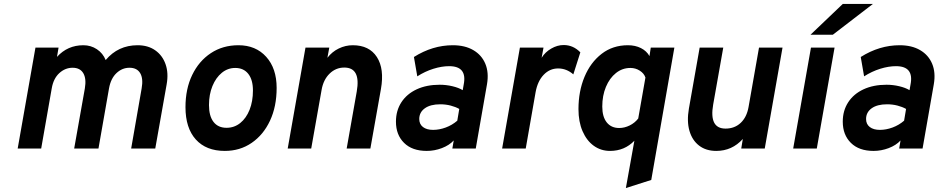

<svg xmlns="http://www.w3.org/2000/svg" viewBox="-20 -752 4751 972"><path d="M69.5 0 159.5 -511H276.5L268.5 -464Q322 -523 402 -523Q440 -523 470.5 -502.8Q501 -482.5 515 -448Q578 -523 676.5 -523Q729.5 -523 766 -497.2Q802.5 -471.5 818.2 -426.8Q834 -382 823.5 -324L766 0H644L697 -304Q706 -354 689.8 -381.5Q673.5 -409 635.5 -409Q598.5 -409 569.8 -382Q541 -355 532 -305L478.5 0H355.5L409.5 -304Q418 -353.5 401.8 -381.2Q385.5 -409 347.5 -409Q310 -409 280.2 -381.8Q250.5 -354.5 242 -305L188.5 0Z M1118 12Q1023.5 12 971.2 -46Q919 -104 919 -209.5Q919 -302 953 -372.5Q987 -443 1047.5 -483Q1108 -523 1187 -523Q1275 -523 1327.8 -464.2Q1380.5 -405.5 1380.5 -307Q1380.5 -213 1347 -141.2Q1313.5 -69.5 1254.2 -28.8Q1195 12 1118 12ZM1127 -105Q1166 -105 1196.2 -129.2Q1226.5 -153.5 1243.5 -196.2Q1260.5 -239 1260.5 -294Q1260.5 -348 1237 -378Q1213.5 -408 1171 -408Q1133 -408 1103 -383.5Q1073 -359 1055.5 -316.5Q1038 -274 1038 -220Q1038 -164.5 1061 -134.8Q1084 -105 1127 -105Z M1436.5 0 1526.5 -511H1647L1637.5 -459.5Q1661 -490 1695 -506.5Q1729 -523 1766 -523Q1849.5 -523 1888 -463.2Q1926.5 -403.5 1908.5 -301.5L1855 0H1735L1786 -288.5Q1807.5 -410 1723 -410Q1680 -410 1648.5 -379.2Q1617 -348.5 1608 -296.5L1555.5 0Z M2140.5 12Q2066.5 12 2025.5 -28.8Q1984.5 -69.5 1984.5 -136Q1984.5 -192 2012 -234.2Q2039.5 -276.5 2089.5 -299.8Q2139.5 -323 2206 -323Q2238.5 -323 2270.2 -315.5Q2302 -308 2322.5 -295.5L2327.5 -324Q2346 -417 2254 -417Q2216.5 -417 2174 -403.8Q2131.5 -390.5 2092.5 -365.5L2075.5 -463.5Q2170 -523 2272.5 -523Q2334 -523 2376.2 -498.2Q2418.5 -473.5 2437 -429.2Q2455.5 -385 2445.5 -326L2388.5 0H2270L2277 -41Q2254.5 -16.5 2217 -2.2Q2179.5 12 2140.5 12ZM2172.5 -94.5Q2204 -94.5 2236.5 -106.5Q2269 -118.5 2295 -141L2305 -200.5Q2286.5 -211 2261.5 -217.5Q2236.5 -224 2208.5 -224Q2159 -224 2130.8 -203.8Q2102.5 -183.5 2102.5 -149.5Q2102.5 -123.5 2121.2 -109Q2140 -94.5 2172.5 -94.5Z M2522 0 2612 -511H2731.5L2722 -459.5Q2740 -488.5 2770.8 -506.2Q2801.5 -524 2833.5 -524Q2882 -524 2918 -487L2882.5 -375.5Q2848 -405.5 2805.5 -405.5Q2763 -405.5 2732.2 -373.2Q2701.5 -341 2691.5 -285.5L2641.5 0Z M3148.5 200 3191.5 -39.5Q3141.5 12 3068.5 12Q3022 12 2986 -14Q2950 -40 2929.2 -87.8Q2908.5 -135.5 2908.5 -199.5Q2908.5 -289.5 2939 -362.8Q2969.5 -436 3025.8 -479.5Q3082 -523 3159 -523Q3196 -523 3224.8 -508.5Q3253.5 -494 3268 -468L3274.5 -511H3394L3277 159ZM3114.5 -104Q3141.5 -104 3167.5 -116.8Q3193.5 -129.5 3211 -152L3247.5 -359.5Q3240.5 -380.5 3219 -394.2Q3197.5 -408 3171.5 -408Q3130.5 -408 3098.2 -382.2Q3066 -356.5 3047.5 -312.2Q3029 -268 3029 -212.5Q3029 -160.5 3051.8 -132.2Q3074.5 -104 3114.5 -104Z M3606 12Q3554 12 3519 -15Q3484 -42 3470.2 -90.2Q3456.5 -138.5 3467.5 -202L3522 -511H3641.5L3590.5 -223Q3569 -101 3653 -101Q3699 -101 3729.8 -130Q3760.5 -159 3769.5 -210L3822.5 -511H3941.5L3851.5 0H3732.5L3740.5 -48.5Q3686 12 3606 12Z M3995.5 0 4085.5 -511H4205L4115 0ZM4083 -576 4246.5 -732H4399L4196 -576Z M4402.5 12Q4328.5 12 4287.5 -28.8Q4246.5 -69.5 4246.5 -136Q4246.5 -192 4274 -234.2Q4301.5 -276.5 4351.5 -299.8Q4401.5 -323 4468 -323Q4500.5 -323 4532.2 -315.5Q4564 -308 4584.5 -295.5L4589.5 -324Q4608 -417 4516 -417Q4478.5 -417 4436 -403.8Q4393.5 -390.5 4354.5 -365.5L4337.5 -463.5Q4432 -523 4534.5 -523Q4596 -523 4638.2 -498.2Q4680.5 -473.5 4699 -429.2Q4717.5 -385 4707.5 -326L4650.5 0H4532L4539 -41Q4516.5 -16.5 4479 -2.2Q4441.5 12 4402.5 12ZM4434.5 -94.5Q4466 -94.5 4498.5 -106.5Q4531 -118.5 4557 -141L4567 -200.5Q4548.5 -211 4523.5 -217.5Q4498.5 -224 4470.5 -224Q4421 -224 4392.8 -203.8Q4364.5 -183.5 4364.5 -149.5Q4364.5 -123.5 4383.2 -109Q4402 -94.5 4434.5 -94.5Z"/></svg>

Font: Overpass
Style: Bold Italic
Weight: 700
Italic angle: -10°
Designer: Delve Withrington, Dave Bailey, Thomas Jockin
Foundry: Delve Fonts LLC
Version: Version 4.000; ttfautohint (v1.8.3)